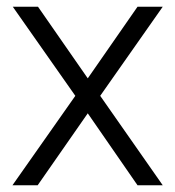

<svg xmlns="http://www.w3.org/2000/svg" viewBox="-20 -551 521 571"><path d="M92 0 241 -214 389 0H464L278 -266L464 -531H389L241 -318L93 -531H18L204 -266L17 0Z"/></svg>

Font: Plus Jakarta Sans Light
Style: Regular
Weight: 300
Designer: Gumpita Rahayu
Foundry: Tokotype
Version: Version 2.071;gftools[0.9.30]